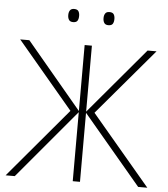

<svg xmlns="http://www.w3.org/2000/svg" viewBox="-59 -950 879 1003"><g transform="rotate(5 380.0 -448.5)"><path d="M316 -365 22 -714H70L360 -368V-714H398V-368L690 -714H737L442 -366L751 0H703L398 -362V0H360V-362L56 0H8ZM261 -863Q261 -878 267.5 -887.5Q274 -897 289 -897Q306 -897 312 -887.5Q318 -878 318 -863Q318 -847 312 -837.5Q306 -828 289 -828Q274 -828 267.5 -837.5Q261 -847 261 -863ZM446 -863Q446 -878 452.5 -887.5Q459 -897 474 -897Q491 -897 497 -887.5Q503 -878 503 -863Q503 -847 497 -837.5Q491 -828 474 -828Q459 -828 452.5 -837.5Q446 -847 446 -863Z"/></g></svg>

Font: Noto Sans ExtraLight
Style: Regular
Weight: 200
Designer: Monotype Design Team
Foundry: Monotype Imaging Inc.
Version: Version 2.007